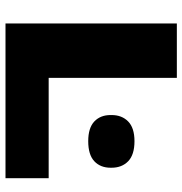

<svg xmlns="http://www.w3.org/2000/svg" viewBox="-2 -678 679 716"><g transform="rotate(90 338.0 -319.5)"><path d="M270 0H67V-639H270ZM170 -161H644V0H170ZM506 -308.5Q456.5 -308.5 432.5 -331.2Q408.5 -354 408.5 -392V-395.5Q408.5 -434 432.5 -457.5Q456.5 -481 506 -481Q556.5 -481 580.8 -457.5Q605 -434 605 -395.5V-392Q605 -354 580.8 -331.2Q556.5 -308.5 506 -308.5Z"/></g></svg>

Font: Anek Latin Expanded ExtraBold
Style: Regular
Weight: 800
Width: 7
Designer: Yesha Goshar
Foundry: Ek Type
Version: Version 1.003